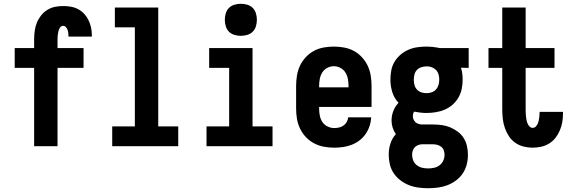

<svg xmlns="http://www.w3.org/2000/svg" viewBox="-20 -775 3040 1018"><path d="M161 0V-415H58V-520H161V-567Q161 -589 164 -611Q167 -633 175 -653.5Q183 -674 197 -692Q211 -710 230 -722Q249 -734 270.5 -738.5Q292 -743 315 -743Q335 -743 355.5 -739.5Q376 -736 394 -726.5Q412 -717 426 -702Q440 -687 449 -668.5Q458 -650 462.5 -630Q467 -610 467 -590V-581H343V-584Q343 -592 342 -600.5Q341 -609 338 -617Q335 -625 329 -631.5Q323 -638 315 -638Q304 -638 298 -628.5Q292 -619 289.5 -608.5Q287 -598 286 -587.5Q285 -577 285 -567V-520H423V-415H285V0Z M575 0V-105H695V-630H589V-735H819V-105H925V0Z M1075 0V-105H1195V-415H1089V-520H1319V-105H1425V0ZM1257 -585Q1240 -585 1223 -590Q1206 -595 1194 -607Q1182 -619 1177 -636Q1172 -653 1172 -670Q1172 -687 1177 -704Q1182 -721 1194 -733Q1206 -745 1223 -750Q1240 -755 1257 -755Q1274 -755 1291 -750Q1308 -745 1320 -733Q1332 -721 1337 -704Q1342 -687 1342 -670Q1342 -653 1337 -636Q1332 -619 1320 -607Q1308 -595 1291 -590Q1274 -585 1257 -585Z M1752 8Q1725 8 1697.5 3Q1670 -2 1645.5 -15Q1621 -28 1602 -48Q1583 -68 1571 -93Q1559 -118 1554.5 -145Q1550 -172 1550 -200V-320Q1550 -347 1554.5 -374.5Q1559 -402 1570.5 -426.5Q1582 -451 1601 -471.5Q1620 -492 1644 -505Q1668 -518 1695.5 -523Q1723 -528 1750 -528Q1777 -528 1804.5 -523Q1832 -518 1856 -505Q1880 -492 1899 -471.5Q1918 -451 1929.5 -426.5Q1941 -402 1945.5 -374.5Q1950 -347 1950 -320V-208H1672V-200Q1672 -181 1675.5 -162.5Q1679 -144 1689 -128.5Q1699 -113 1716.5 -104.5Q1734 -96 1752 -96Q1765 -96 1778 -99Q1791 -102 1801.5 -109.5Q1812 -117 1818.5 -128.5Q1825 -140 1826 -153H1948Q1947 -130 1939.5 -107Q1932 -84 1918.5 -64.5Q1905 -45 1886 -30.5Q1867 -16 1845 -7.5Q1823 1 1799.5 4.5Q1776 8 1752 8ZM1672 -312H1828V-320Q1828 -338 1824.5 -356.5Q1821 -375 1811.5 -390.5Q1802 -406 1785 -415Q1768 -424 1750 -424Q1732 -424 1715 -415Q1698 -406 1688.5 -390.5Q1679 -375 1675.5 -356.5Q1672 -338 1672 -320Z M2250 223Q2224 223 2198 219.5Q2172 216 2148 206.5Q2124 197 2103 181Q2082 165 2067.5 143.5Q2053 122 2047 96.5Q2041 71 2041 45Q2041 15 2050 -13.5Q2059 -42 2079 -64Q2068 -79 2062 -98Q2056 -117 2056 -136Q2056 -162 2065.5 -186.5Q2075 -211 2093 -230Q2070 -254 2060 -286.5Q2050 -319 2050 -352Q2050 -377 2054.5 -401.5Q2059 -426 2071.5 -447Q2084 -468 2103 -484.5Q2122 -501 2145 -511Q2168 -521 2192.5 -524.5Q2217 -528 2241 -528Q2257 -528 2272.5 -526.5Q2288 -525 2304 -522L2310 -520H2465V-415L2424 -416Q2429 -401 2431 -384.5Q2433 -368 2433 -352Q2433 -328 2428 -303.5Q2423 -279 2410.5 -257.5Q2398 -236 2379 -219.5Q2360 -203 2337.5 -193.5Q2315 -184 2290.5 -180Q2266 -176 2241 -176Q2225 -176 2208.5 -178Q2192 -180 2176 -183Q2172 -178 2170.5 -171.5Q2169 -165 2169 -159Q2169 -150 2172.5 -142Q2176 -134 2182 -128Q2188 -122 2196.5 -119Q2205 -116 2214 -115H2275Q2298 -115 2321.5 -112Q2345 -109 2366.5 -100Q2388 -91 2407 -77Q2426 -63 2438.5 -43Q2451 -23 2456 0Q2461 23 2461 46Q2461 72 2454.5 97.5Q2448 123 2433.5 144.5Q2419 166 2397.5 182Q2376 198 2352 207Q2328 216 2302 219.5Q2276 223 2250 223ZM2241 -281Q2255 -281 2268.5 -285.5Q2282 -290 2291.5 -300.5Q2301 -311 2305 -324.5Q2309 -338 2309 -352Q2309 -365 2306 -378Q2303 -391 2294.5 -401Q2286 -411 2274 -416.5Q2262 -422 2249 -423H2241Q2227 -423 2213.5 -418.5Q2200 -414 2190.5 -404Q2181 -394 2177.5 -380Q2174 -366 2174 -352Q2174 -338 2177.5 -324.5Q2181 -311 2190.5 -300.5Q2200 -290 2213.5 -285.5Q2227 -281 2241 -281ZM2250 118Q2266 118 2282 114.5Q2298 111 2310.5 101.5Q2323 92 2330 77Q2337 62 2337 46Q2337 34 2333 22.5Q2329 11 2319.5 3.5Q2310 -4 2298.5 -7Q2287 -10 2275 -10H2218Q2208 -10 2197.5 -6Q2187 -2 2179.5 5.5Q2172 13 2168.5 23.5Q2165 34 2165 45Q2165 61 2171 76Q2177 91 2190 101Q2203 111 2218.5 114.5Q2234 118 2250 118Z M2804 8Q2780 8 2756 2Q2732 -4 2712 -18Q2692 -32 2678.5 -52.5Q2665 -73 2657 -96Q2649 -119 2646 -143.5Q2643 -168 2643 -192V-415H2570V-520H2643V-735H2767V-520H2920V-415H2767V-192Q2767 -183 2767.5 -173.5Q2768 -164 2769 -155Q2770 -146 2772 -137Q2774 -128 2777.5 -119.5Q2781 -111 2788 -104Q2795 -97 2804 -97Q2816 -97 2824 -107.5Q2832 -118 2835 -130Q2838 -142 2839.5 -154Q2841 -166 2841 -178V-182H2965V-172Q2965 -149 2961 -126.5Q2957 -104 2948 -83Q2939 -62 2925 -44Q2911 -26 2891.5 -14Q2872 -2 2849.5 3Q2827 8 2804 8Z"/></svg>

Font: Iosevka SS18 Extrabold
Style: Regular
Weight: 800
Monospace: yes
Designer: Belleve Invis
Foundry: Belleve Invis
Version: Version 25.1.1; ttfautohint (v1.8.4)